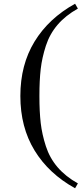

<svg xmlns="http://www.w3.org/2000/svg" viewBox="-20 -747 447 1028"><path d="M397 235 382 261Q241 183 165 58.5Q89 -66 89 -233Q89 -400 165 -524.5Q241 -649 382 -727L397 -701Q331 -664 288.5 -614.5Q246 -565 225.5 -501.5Q205 -438 198 -377.5Q191 -317 191 -233Q191 -149 198 -88.5Q205 -28 225.5 35.5Q246 99 288.5 148.5Q331 198 397 235Z"/></svg>

Font: Justus
Style: Roman
Weight: 500
Version: Version 001.001